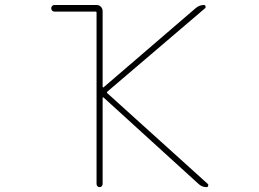

<svg xmlns="http://www.w3.org/2000/svg" viewBox="-20 -773 1040 770"><path d="M808.6 -22.5Q790 -22.5 776.4 -35.2L395.5 -381.8Q394.5 -382.8 393.1 -382.3Q391.6 -381.8 391.6 -380.9V-35.2Q391.6 -30.3 388.2 -26.4Q384.8 -22.5 379.4 -22.5Q374 -22.5 370.6 -26.4Q367.2 -30.3 367.2 -35.2V-722.7Q367.2 -726.6 363.3 -726.6H198.2Q192.4 -726.6 189 -730.5Q185.5 -734.4 185.5 -739.7Q185.5 -745.1 189 -749Q192.4 -752.9 198.2 -752.9H367.2Q377.9 -752.9 384.8 -745.6Q391.6 -738.3 391.6 -728.5V-424.8Q391.6 -423.8 393.1 -422.9Q394.5 -421.9 395.5 -422.9L764.6 -740.2Q779.3 -752.9 797.9 -752.9Q802.7 -752.9 804.2 -748Q805.7 -743.2 802.7 -740.2L410.2 -405.3Q407.2 -402.3 410.2 -399.4L813.5 -35.2Q815.4 -33.2 815.4 -31.2Q815.4 -29.3 814.5 -27.3Q813.5 -22.5 808.6 -22.5Z"/></svg>

Font: Rounded-X Mgen+ 1m thin
Style: Regular
Weight: 100
Designer: [Source Han Sans]
Ryoko NISHIZUKA  (kana & ideographs); Paul D. Hunt (Latin, Greek & Cyrillic); Wenlong ZHANG  (bopomofo
Version: Version 1.059.20150602